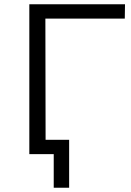

<svg xmlns="http://www.w3.org/2000/svg" viewBox="-20 -720 613 897"><path d="M303 -67H193L192 -633H563L564 -700H117V0H231V157H303Z"/></svg>

Font: Montserrat-Alt1
Style: Regular
Weight: 400
Designer: Differentunic
Foundry: Differentunic
Version: Version 7.222